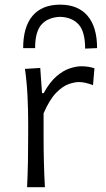

<svg xmlns="http://www.w3.org/2000/svg" viewBox="-20 -784 442 804"><path d="M93.5 0Q96 -55.5 97 -107Q98 -158.5 98 -219.5V-269.5Q98 -324 95.2 -381.2Q92.5 -438.5 84.5 -495.5L148.5 -499.5L156 -394H163Q188 -440 216.2 -464.2Q244.5 -488.5 271.8 -497.5Q299 -506.5 320.5 -506.5Q350.5 -506.5 375.5 -498L369.5 -427.5Q355 -433 339.2 -436.8Q323.5 -440.5 311 -440.5Q293 -440.5 268 -432Q243 -423.5 215.5 -395.8Q188 -368 162.5 -309.5V-217Q162.5 -158 163.8 -106.8Q165 -55.5 168 0ZM336.5 -580.5Q336.5 -651 309.5 -681.2Q282.5 -711.5 232 -713.5Q181 -711.5 154 -681.5Q127 -651.5 127 -582.5H77Q77 -671.5 116.5 -718Q156 -764.5 232 -764.5Q306.5 -764.5 346.5 -718Q386.5 -671.5 386.5 -582.5Z"/></svg>

Font: Commissioner Flair Light
Style: Regular
Weight: 300
Designer: Kostas Bartsokas
Foundry: Kostas Bartsokas
Version: Version 1.000; ttfautohint (v1.8.3)